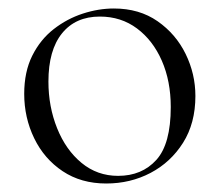

<svg xmlns="http://www.w3.org/2000/svg" viewBox="-20 -419 517 452"><path d="M230 13Q171 13 127.5 -16Q84 -45 60.5 -93.5Q37 -142 37 -198Q37 -250 56 -288Q75 -326 106.5 -350.5Q138 -375 175 -387Q212 -399 248 -399Q308 -399 351 -369Q394 -339 417 -292Q440 -245 440 -193Q440 -129 411 -83Q382 -37 334.5 -12Q287 13 230 13ZM258 -5Q314 -5 348 -42.5Q382 -80 382 -167Q382 -228 361 -276Q340 -324 302.5 -352Q265 -380 215 -380Q158 -380 126 -340.5Q94 -301 94 -227Q94 -168 114.5 -117Q135 -66 172 -35.5Q209 -5 258 -5Z"/></svg>

Font: Cormorant Light Light
Style: Regular
Weight: 300
Version: Version 4.000